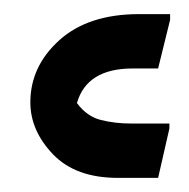

<svg xmlns="http://www.w3.org/2000/svg" viewBox="-20 -697 268 272"><path d="M23 -552Q23 -603 64 -640Q105 -677 177 -677H221V-669L204 -600H168Q103 -600 89 -551Q103 -532 123 -527Q143 -522 166 -522H220V-515L204 -445H147Q87 -445 55 -478.5Q23 -512 23 -552Z"/></svg>

Font: Kufam Medium
Style: Regular
Weight: 500
Designer: Wael Morcos, Artur Schmal
Foundry: Original Type
Version: Version 1.300; ttfautohint (v1.8.3)